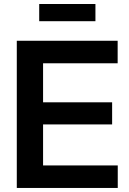

<svg xmlns="http://www.w3.org/2000/svg" viewBox="-20 -929 640 949"><path d="M63 0V-727.5H561.5V-616.2H192.9V-423.3H534.2V-314H192.9V-111.3H562V0ZM451.7 -909.2V-824.2H173.8V-909.2Z"/></svg>

Font: Inter 28pt SemiBold
Style: Regular
Weight: 600
Designer: Rasmus Andersson
Foundry: rsms
Version: Version 4.001;git-66647c0bb